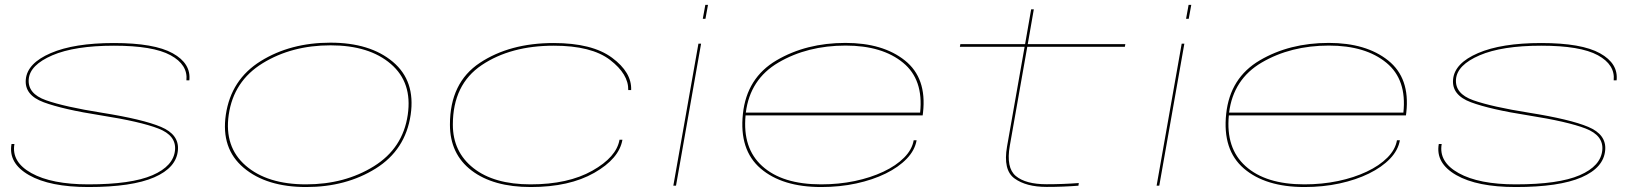

<svg xmlns="http://www.w3.org/2000/svg" viewBox="-20 -766 6788 792"><path d="M345 5.5Q185.5 5.5 99.5 -43.8Q13.5 -93 27.5 -172H39.5Q26.5 -98 109.8 -51.8Q193 -5.5 345 -5.5Q521.5 -5.5 608.8 -43.2Q696 -81 702 -147Q707.5 -207 633.2 -235.8Q559 -264.5 397 -290Q240 -314.5 160 -344.2Q80 -374 86.5 -439Q93 -505.5 189.5 -547Q286 -588.5 450 -588.5Q616.5 -588.5 692.5 -546.2Q768.5 -504 761 -434.5H749Q755.5 -499 683.5 -538.2Q611.5 -577.5 450 -577.5Q288 -577.5 195.8 -537.8Q103.5 -498 98.5 -439.5Q93.5 -379.5 169.8 -352.5Q246 -325.5 400 -301Q569.5 -274 644.2 -242.5Q719 -211 714 -147.5Q708.5 -74.5 616.2 -34.5Q524 5.5 345 5.5Z M1243 5.5Q1079 5.5 985 -74Q891 -153.5 911.5 -292.5Q933 -438 1055.5 -514Q1178 -590 1343 -590Q1506.5 -590 1600.5 -511Q1694.5 -432 1674 -292.5Q1652.5 -147.5 1530 -71Q1407.5 5.5 1243 5.5ZM1242.5 -5.5Q1402 -5.5 1522 -80Q1642 -154.5 1662 -292.5Q1681.5 -425.5 1592.2 -502.2Q1503 -579 1343.5 -579Q1183.5 -579 1063.5 -505.2Q943.5 -431.5 923.5 -292.5Q904.5 -160 993.5 -82.8Q1082.5 -5.5 1242.5 -5.5Z M2169.5 5.5Q2015 5.5 1925.5 -62.5Q1836 -130.5 1836 -252Q1836 -425 1959.5 -506.8Q2083 -588.5 2263.5 -588.5Q2422.5 -588.5 2504.5 -528Q2586.5 -467.5 2583.5 -394.5H2571.5Q2573 -460 2496.5 -518.8Q2420 -577.5 2264.5 -577.5Q2086.5 -577.5 1967.2 -497.5Q1848 -417.5 1848 -252Q1848 -139.5 1933 -72.5Q2018 -5.5 2168.5 -5.5Q2323.5 -5.5 2423.2 -61.8Q2523 -118 2535.5 -189.5H2547.5Q2534 -111.5 2431.2 -53Q2328.5 5.5 2169.5 5.5Z M2757.5 0 2861 -586H2872L2768.5 0ZM2889.5 -746H2900.5L2890 -688.5H2879Z M3367.5 5.5Q3206.5 5.5 3117.5 -71Q3028.5 -147.5 3044.5 -296.5Q3060.5 -445 3183 -517Q3305.5 -589 3467.5 -589Q3622 -589 3712.8 -516.5Q3803.5 -444 3787.5 -302Q3786.5 -293 3786 -290H3055.5Q3042.5 -154.5 3124 -81Q3207 -5.5 3367 -5.5Q3440 -5.5 3505.8 -19.2Q3571.5 -33 3624 -57.8Q3676.5 -82.5 3709.5 -115.8Q3742.5 -149 3749 -187.5H3761Q3754 -146.5 3720.5 -111.5Q3687 -76.5 3633.5 -50.2Q3580 -24 3512 -9.2Q3444 5.5 3367.5 5.5ZM3056.5 -301.5H3775.5Q3790 -437.5 3705.5 -507Q3619.5 -578 3468 -578Q3310.5 -578 3191 -508Q3074 -439.5 3056.5 -301.5Z M4297.5 5Q4213 5 4165 -29.8Q4117 -64.5 4134 -161.5L4206.5 -573H3939.5L3941.5 -584H4208.5L4233.5 -727.5H4244.5L4219.5 -584H4622L4620 -573H4217.5L4145.5 -165Q4129.5 -74 4170.2 -40Q4211 -6 4297.5 -6Q4364.5 -6 4430 -11L4428.5 0Q4365.5 5 4297.5 5Z M4751 0 4854.5 -586H4865.5L4762 0ZM4883 -746H4894L4883.5 -688.5H4872.5Z M5361 5.5Q5200 5.5 5111 -71Q5022 -147.5 5038 -296.5Q5054 -445 5176.5 -517Q5299 -589 5461 -589Q5615.5 -589 5706.2 -516.5Q5797 -444 5781 -302Q5780 -293 5779.5 -290H5049Q5036 -154.5 5117.5 -81Q5200.5 -5.5 5360.5 -5.5Q5433.5 -5.5 5499.2 -19.2Q5565 -33 5617.5 -57.8Q5670 -82.5 5703 -115.8Q5736 -149 5742.5 -187.5H5754.5Q5747.5 -146.5 5714 -111.5Q5680.5 -76.5 5627 -50.2Q5573.5 -24 5505.5 -9.2Q5437.5 5.5 5361 5.5ZM5050 -301.5H5769Q5783.5 -437.5 5699 -507Q5613 -578 5461.5 -578Q5304 -578 5184.5 -508Q5067.5 -439.5 5050 -301.5Z M6232.5 5.5Q6073 5.5 5987 -43.8Q5901 -93 5915 -172H5927Q5914 -98 5997.2 -51.8Q6080.5 -5.5 6232.5 -5.5Q6409 -5.5 6496.2 -43.2Q6583.5 -81 6589.5 -147Q6595 -207 6520.8 -235.8Q6446.5 -264.5 6284.5 -290Q6127.5 -314.5 6047.5 -344.2Q5967.5 -374 5974 -439Q5980.5 -505.5 6077 -547Q6173.5 -588.5 6337.5 -588.5Q6504 -588.5 6580 -546.2Q6656 -504 6648.5 -434.5H6636.5Q6643 -499 6571 -538.2Q6499 -577.5 6337.5 -577.5Q6175.5 -577.5 6083.2 -537.8Q5991 -498 5986 -439.5Q5981 -379.5 6057.2 -352.5Q6133.5 -325.5 6287.5 -301Q6457 -274 6531.8 -242.5Q6606.5 -211 6601.5 -147.5Q6596 -74.5 6503.8 -34.5Q6411.5 5.5 6232.5 5.5Z"/></svg>

Font: Anybody UltraExpanded Thin
Style: Italic
Weight: 100
Width: 9
Italic angle: -10°
Designer: Tyler Finck
Foundry: Etcetera Type Company
Version: Version 1.010; ttfautohint (v1.8.3) -l 8 -r 50 -G 200 -x 14 